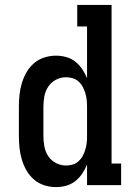

<svg xmlns="http://www.w3.org/2000/svg" viewBox="-20 -755 540 783"><path d="M208 8Q184 8 160.5 0.5Q137 -7 118.5 -23Q100 -39 88 -60Q76 -81 69 -104.5Q62 -128 59.5 -152Q57 -176 57 -200V-320Q57 -344 59.5 -368Q62 -392 69 -415.5Q76 -439 88 -460Q100 -481 118.5 -497Q137 -513 160.5 -520.5Q184 -528 208 -528Q229 -528 249.5 -522.5Q270 -517 286.5 -504Q303 -491 315 -473.5Q327 -456 335 -436V-647H295V-735H435V-88H474V0H335V-84Q327 -64 315 -46.5Q303 -29 286.5 -16Q270 -3 249.5 2.5Q229 8 208 8ZM249 -80Q263 -80 276.5 -84Q290 -88 300.5 -97.5Q311 -107 317.5 -119.5Q324 -132 328 -145Q332 -158 333.5 -172Q335 -186 335 -200V-320Q335 -334 333.5 -348Q332 -362 328 -375Q324 -388 317.5 -400.5Q311 -413 300.5 -422.5Q290 -432 276.5 -436Q263 -440 249 -440Q228 -440 208.5 -430Q189 -420 177 -402Q165 -384 161 -362.5Q157 -341 157 -320V-200Q157 -179 161 -157.5Q165 -136 177 -118Q189 -100 208.5 -90Q228 -80 249 -80Z"/></svg>

Font: Iosevka Curly Slab Semibold
Style: Regular
Weight: 600
Monospace: yes
Designer: Belleve Invis
Foundry: Belleve Invis
Version: Version 22.1.2; ttfautohint (v1.8.4)